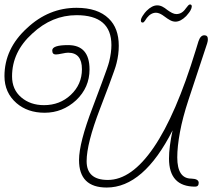

<svg xmlns="http://www.w3.org/2000/svg" viewBox="-60 -810 951 860"><path d="M418 30Q294 30 294 -93Q294 -170 355 -329Q381 -398 396 -438.5Q411 -479 418.5 -500.5Q426 -522 429 -534Q434 -554 436.5 -573Q439 -592 439 -608Q439 -742 283 -742Q173 -742 85 -660Q-6 -578 -6 -468Q-6 -409 35 -374Q76 -339 137 -339Q208 -339 257 -385Q307 -432 307 -500Q307 -574 245 -574Q236 -574 217.5 -570Q199 -566 190 -566Q174 -566 174 -584Q174 -608 245 -608Q341 -608 341 -499Q341 -418 281 -361Q220 -305 140 -305Q64 -305 14 -348Q-40 -395 -40 -469Q-40 -592 61 -684Q158 -775 283 -775Q378 -775 427 -727Q472 -684 472 -605Q472 -566 462 -527Q459 -514 451 -491.5Q443 -469 428.5 -429.5Q414 -390 388 -323Q328 -167 328 -88Q328 -4 423 -4Q529 -4 628.5 -149.5Q728 -295 817 -586L829 -625Q838 -652 855 -652Q871 -652 871 -635Q871 -631 870.5 -626.5Q870 -622 868 -616L784 -362Q758 -283 746 -218Q734 -153 734 -105Q734 -10 797 -10Q830 -9 830 9Q830 26 814 26Q697 26 697 -100Q697 -126 701 -157.5Q705 -189 713 -226Q583 30 418 30ZM579 -709Q571 -709 571 -718Q571 -727 580 -740.5Q589 -754 596 -761Q621 -786 644 -786Q656 -786 667 -780.5Q678 -775 690 -765Q701 -757 711 -752Q721 -747 730 -747Q755 -747 772 -772Q779 -781 783 -785.5Q787 -790 791 -790Q799 -790 799 -781Q799 -774 793 -763Q789 -756 784 -750Q779 -744 774 -738Q749 -713 726 -713Q714 -713 702 -719.5Q690 -726 677 -736Q655 -753 639 -753Q616 -753 598 -730Q593 -723 588.5 -716Q584 -709 579 -709Z"/></svg>

Font: Send Flowers
Style: Regular
Weight: 400
Designer: Robert E. Leuschke
Foundry: Robert E. Leuschke
Version: Version 1.010; ttfautohint (v1.8.4.7-5d5b)